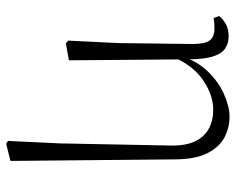

<svg xmlns="http://www.w3.org/2000/svg" viewBox="-91 -471 766 624"><g transform="rotate(90 292.0 -159.0)"><path d="M112 2 120 -161 123 -402Q123 -442 111.5 -457.5Q100 -473 72 -473Q64 -473 56 -472.5Q48 -472 39 -470L32 -488Q41 -500 57.5 -509.5Q74 -519 97 -519Q121 -519 138 -507.5Q155 -496 164 -466.5Q173 -437 173 -381V-377L176 0L121 10ZM438 198 446 30 453 -330Q454 -379 439.5 -409.5Q425 -440 398.5 -454.5Q372 -469 336 -469Q291 -469 243.5 -438Q196 -407 168 -345L158 -356H160Q175 -412 210 -449Q245 -486 286 -504Q327 -522 358 -522Q396 -522 427.5 -505Q459 -488 478.5 -448.5Q498 -409 498 -342L503 190L447 204Z"/></g></svg>

Font: Noto Serif JP
Style: Regular
Weight: 200
Designer: Ryoko NISHIZUKA 西塚涼子 (kana & ideographs); Frank Grießhammer (Latin, Greek & Cyrillic); Wenlong ZHANG 张文龙 (bopomofo); San
Foundry: Adobe
Version: Version 2.001;hotconv 1.1.0;makeotfexe 2.6.0